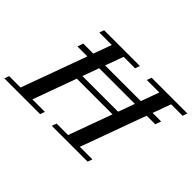

<svg xmlns="http://www.w3.org/2000/svg" viewBox="-162 -940 1217 1217"><g transform="rotate(45 446.0 -331.5)"><path d="M-43.5 0 -32.2 -31.7H70.3L230 -470.7H141.1L154.3 -509.8H244.1L288.6 -631.3H176.8L188 -663.1H508.8L497.1 -631.3H394.5L350.1 -509.8H669.9L714.4 -631.3H602.1L613.8 -663.1H934.6L922.9 -631.3H820.3L775.9 -509.8H852.5L838.9 -470.7H761.7L601.6 -31.7H714.4L702.6 0H381.8L393.6 -31.7H496.1L602.5 -323.7H282.7L176.3 -31.7H288.6L277.3 0ZM295.9 -360.4H615.7L655.8 -470.7H335.9Z"/></g></svg>

Font: Elstob 10pt Medium
Style: Italic
Weight: 500
Italic angle: -20°
Designer: Peter S. Baker
Version: Version 1.015